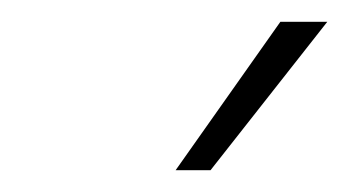

<svg xmlns="http://www.w3.org/2000/svg" viewBox="-20 -902 320 176"><path d="M141 -746 237 -882H280L173 -746Z"/></svg>

Font: Mona Sans ExtraLight
Style: Italic
Weight: 200
Italic angle: -11.6951°
Designer: Deni Anggara
Foundry: GitHub
Version: Version 2.000